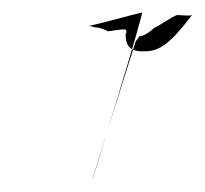

<svg xmlns="http://www.w3.org/2000/svg" viewBox="-20 -356 327 307"><path d="M120 -314C123 -316 129 -312 135 -312C139 -312 150 -308 152 -306C157 -306 164 -308 168 -308C183 -310 185 -311 179 -293L187 -326C176 -293 179 -272 212 -274C237 -274 255 -290 287 -332C283 -330 269 -332 264 -332C258 -332 228 -310 227 -312C219 -304 209 -298 203 -298C201 -295 199 -292 197 -290C197 -290 124 -60 128 -69C128 -69 211 -338 207 -336C181 -330 156 -322 120 -314Z"/></svg>

Font: Zinc
Style: Obl
Weight: 400
Version: Version 1